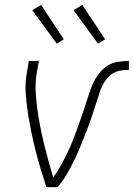

<svg xmlns="http://www.w3.org/2000/svg" viewBox="-20 -771 551 791"><path d="M171 0Q159 -37 147.5 -75Q136 -113 126.5 -151Q117 -189 109 -227.5Q101 -266 95 -305.5Q89 -345 86 -386Q83 -427 90 -468L99 -520H140L131 -468Q125 -430 127 -393Q129 -356 134 -320Q139 -284 146 -248.5Q153 -213 161.5 -178Q170 -143 179.5 -108.5Q189 -74 199 -40Q215 -61 227.5 -83.5Q240 -106 251.5 -129Q263 -152 273 -175.5Q283 -199 291.5 -222.5Q300 -246 308.5 -269.5Q317 -293 325 -317Q333 -341 340.5 -365Q348 -389 357 -412.5Q366 -436 380.5 -458Q395 -480 416 -495.5Q437 -511 462 -515.5Q487 -520 511 -520V-483Q496 -483 480.5 -481Q465 -479 451 -472Q437 -465 425.5 -453Q414 -441 406 -426.5Q398 -412 393 -397.5Q388 -383 384 -368L383 -367Q373 -335 362.5 -303.5Q352 -272 340 -240.5Q328 -209 315.5 -178Q303 -147 288.5 -116.5Q274 -86 257 -56Q240 -26 217 0ZM384 -591 283 -729 319 -751 413 -609ZM214 -591 113 -729 149 -751 243 -609Z"/></svg>

Font: Iosevka Curly Extralight
Style: Italic
Weight: 200
Italic angle: -9°
Monospace: yes
Designer: Belleve Invis
Foundry: Belleve Invis
Version: Version 22.1.2; ttfautohint (v1.8.4)